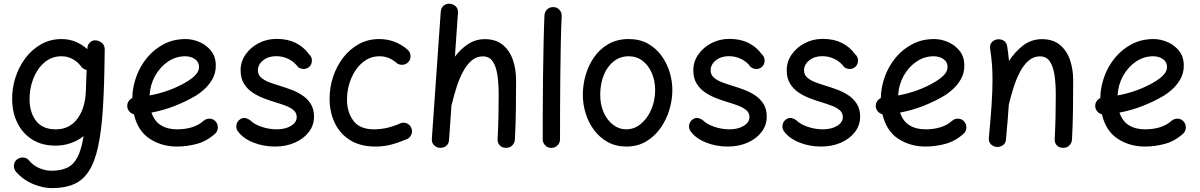

<svg xmlns="http://www.w3.org/2000/svg" viewBox="-20 -743 6398 1024"><path d="M486.8 -527.8H488.8Q491.7 -527.8 494.6 -527.3Q501.5 -526.4 508.3 -523.4Q536.1 -511.2 538.1 -485.4Q539.1 -480.5 538.6 -475.6L538.1 -456.5Q536.6 -287.1 528.8 -164.6Q521 -42 502.9 40Q484.9 122.1 453.4 170.4Q421.9 218.8 373.5 239.5Q325.2 260.3 256.8 260.3Q208 260.3 156.2 238.5Q104.5 216.8 66.9 175.3Q54.2 161.1 54.2 141.8Q54.2 122.6 67.9 109.9Q82 96.7 101.8 96.9Q121.6 97.2 133.3 111.3Q158.2 141.1 190.9 154.3Q223.6 167.5 253.9 167.5Q304.2 167.5 338.1 151.6Q372.1 135.7 393.1 95.7Q414.1 55.7 425.8 -17.1Q395 7.3 357.2 20.5Q319.3 33.7 275.4 33.7Q204.6 33.7 153.3 2Q102.1 -29.8 74.2 -84.5Q46.4 -139.2 44.9 -208.5Q43.5 -270 62 -328.4Q80.6 -386.7 115.5 -433.1Q150.4 -479.5 199.5 -507.1Q248.5 -534.7 308.6 -534.7Q347.7 -534.7 382.1 -520.8Q416.5 -506.8 445.8 -481L446.3 -487.8Q447.3 -504.9 459.5 -516.1Q470.7 -528.3 486.8 -527.8ZM278.3 -53.2Q350.6 -53.2 392.8 -109.9Q435.1 -166.5 438 -259.8L441.9 -370.1Q420.9 -374 410.2 -391.6Q393.6 -413.6 366.9 -428.2Q340.3 -442.9 308.1 -442.9Q254.4 -442.9 215.6 -408.7Q176.8 -374.5 156.5 -320.6Q136.2 -266.6 137.7 -207Q139.6 -139.2 174.1 -96.2Q208.5 -53.2 278.3 -53.2Z M1127 -29.8Q1082.5 10.3 1029.5 24.4Q976.6 38.6 924.3 38.6Q842.3 38.6 778.8 -2.7Q715.3 -43.9 694.3 -133.3Q680.2 -137.2 669.9 -148.4Q659.7 -159.7 658.7 -175.3Q657.7 -189.9 665.3 -202.1Q672.9 -214.4 685.5 -219.7Q686.5 -277.8 706.8 -334Q727.1 -390.1 764.4 -435.3Q801.8 -480.5 853.8 -507.6Q905.8 -534.7 969.7 -534.7Q1006.8 -534.7 1043.9 -518.8Q1081.1 -502.9 1106 -471.7Q1130.9 -440.4 1130.9 -393.1Q1130.9 -351.6 1111.8 -319.3Q1092.8 -287.1 1067.9 -265.4Q1043 -243.7 1024.9 -232.9Q969.2 -200.2 909.9 -177.2Q850.6 -154.3 788.1 -142.6Q803.2 -96.7 838.1 -75Q873 -53.2 924.3 -53.2Q967.3 -53.2 1003.4 -64.2Q1039.6 -75.2 1064.9 -98.1Q1079.1 -110.8 1098.4 -110.1Q1117.7 -109.4 1129.9 -95.2Q1142.6 -81.1 1141.8 -61.8Q1141.1 -42.5 1127 -29.8ZM967.3 -442.9Q917.5 -442.9 875.5 -414.3Q833.5 -385.7 807.1 -338.1Q780.8 -290.5 777.8 -233.9Q886.7 -253.9 974.6 -306.2Q1005.4 -324.7 1023.4 -344Q1041.5 -363.3 1041.5 -386.2Q1041.5 -412.1 1020 -427.5Q998.5 -442.9 967.3 -442.9Z M1632.8 -390.1Q1620.6 -376.5 1603 -375.2Q1585.4 -374 1569.3 -385.3Q1550.3 -412.6 1519.3 -428Q1488.3 -443.4 1452.6 -443.4Q1411.1 -443.4 1383.3 -421.1Q1355.5 -398.9 1355.5 -367.7Q1355.5 -344.7 1372.3 -329.6Q1389.2 -314.5 1415.8 -304.4Q1442.4 -294.4 1471.2 -285.6Q1500 -276.9 1532 -265.1Q1564 -253.4 1591.8 -235.1Q1619.6 -216.8 1637.2 -189Q1654.8 -161.1 1654.8 -120.6Q1654.8 -75.2 1627.2 -39.1Q1599.6 -2.9 1552.5 17.8Q1505.4 38.6 1446.3 38.6Q1384.3 38.6 1330.1 16.8Q1275.9 -4.9 1248 -43.5Q1237.3 -59.1 1241.2 -77.9Q1245.1 -96.7 1260.7 -106.9Q1276.4 -117.2 1290.8 -113Q1305.2 -108.9 1314.5 -101.6Q1334.5 -80.6 1374.8 -66.9Q1415 -53.2 1456.5 -53.2Q1501.5 -53.2 1532 -71.8Q1562.5 -90.3 1562.5 -118.7Q1562.5 -141.1 1545.9 -155.3Q1529.3 -169.4 1503.4 -179.2Q1477.5 -189 1449.7 -197.3Q1420.4 -206.1 1387.9 -218.3Q1355.5 -230.5 1327.1 -249.3Q1298.8 -268.1 1281 -296.9Q1263.2 -325.7 1263.2 -368.2Q1263.2 -414.1 1289.6 -452.1Q1315.9 -490.2 1359.6 -512.9Q1403.3 -535.6 1455.6 -535.6Q1513.7 -535.6 1556.6 -514.4Q1599.6 -493.2 1627.9 -454.1Q1642.1 -441.9 1643.3 -423.1Q1644.5 -404.3 1632.8 -390.1Z M2158.7 -413.1Q2146.5 -398.9 2127.2 -397.5Q2107.9 -396 2093.8 -408.2Q2053.7 -442.9 2004.4 -442.9Q1952.6 -442.9 1913.3 -409.4Q1874 -376 1852.3 -323.2Q1830.6 -270.5 1830.6 -211.4Q1830.6 -145 1864.7 -99.1Q1898.9 -53.2 1975.1 -53.2Q2012.7 -53.2 2049.6 -62.5Q2086.4 -71.8 2117.7 -86.4Q2135.7 -92.3 2152.8 -83.5Q2169.9 -74.7 2175.3 -56.2Q2180.7 -38.1 2171.9 -21.2Q2163.1 -4.4 2145 1Q2104 18.6 2064.9 28.6Q2025.9 38.6 1982.4 38.6Q1901.9 38.6 1847.4 4.6Q1793 -29.3 1765.4 -87.2Q1737.8 -145 1737.8 -216.8Q1737.8 -277.3 1756.8 -334.2Q1775.9 -391.1 1810.8 -436.3Q1845.7 -481.4 1894.3 -508.1Q1942.9 -534.7 2002 -534.7Q2046.4 -534.7 2084.5 -520Q2122.6 -505.4 2153.8 -478Q2168 -465.8 2169.4 -446.5Q2170.9 -427.2 2158.7 -413.1Z M2325.2 45.4Q2308.6 44.4 2295.2 31.7Q2281.7 19 2283.2 -3.4L2330.6 -680.2Q2332.5 -703.1 2347.4 -713.9Q2362.3 -724.6 2379.9 -723.1Q2397 -721.7 2410.6 -709Q2424.3 -696.3 2422.4 -673.8L2406.2 -440.9Q2437 -481.9 2476.8 -508.1Q2516.6 -534.2 2565.9 -534.2Q2624 -534.2 2660.9 -504.2Q2697.8 -474.1 2715.1 -424.3Q2732.4 -374.5 2732.4 -314.9Q2732.4 -238.3 2731.4 -159.9Q2730.5 -81.5 2726.1 0.5Q2725.6 17.6 2713.1 31.5Q2700.7 45.4 2679.2 45.4Q2656.7 45.4 2644.8 31.7Q2632.8 18.1 2633.8 0Q2637.2 -65.4 2638.4 -122.8Q2639.6 -180.2 2639.6 -236.3Q2639.6 -297.4 2632.6 -343.8Q2625.5 -390.1 2607.2 -416.3Q2588.9 -442.4 2555.2 -442.4Q2521.5 -442.4 2495.4 -420.2Q2469.2 -397.9 2449.5 -360.8Q2429.7 -323.7 2415.3 -278.8Q2400.9 -233.9 2390.1 -188.5Q2389.2 -185.1 2387.7 -181.6L2375 2.9Q2373.5 25.4 2358.4 36.1Q2343.3 46.9 2325.2 45.4Z M2932.1 -705.1Q2951.2 -704.6 2963.9 -690.4Q2976.6 -676.3 2975.6 -657.2Q2972.7 -595.2 2970.9 -512.5Q2969.2 -429.7 2968.3 -338.6Q2967.3 -247.6 2967 -159.9Q2966.8 -72.3 2966.8 0Q2966.8 19 2953.1 32.5Q2939.5 45.9 2920.4 45.9Q2901.4 45.9 2887.9 32.5Q2874.5 19 2874.5 0Q2874.5 -72.3 2874.8 -160.2Q2875 -248 2876.2 -339.4Q2877.4 -430.7 2879.2 -514.4Q2880.9 -598.1 2883.8 -661.6Q2884.8 -680.7 2898.9 -693.4Q2913.1 -706.1 2932.1 -705.1Z M3333.5 -534.7Q3392.1 -534.7 3435.5 -510.3Q3479 -485.8 3508.1 -445.8Q3537.1 -405.8 3551.5 -357.9Q3565.9 -310.1 3565.9 -262.7Q3565.9 -210.9 3550 -157.7Q3534.2 -104.5 3502.9 -60.1Q3471.7 -15.6 3426 11.5Q3380.4 38.6 3320.3 38.6Q3265.1 38.6 3221.9 14.9Q3178.7 -8.8 3148.9 -48.6Q3119.1 -88.4 3103.8 -137.5Q3088.4 -186.5 3088.4 -237.3Q3088.4 -289.6 3103.3 -342Q3118.2 -394.5 3148.4 -438Q3178.7 -481.4 3224.9 -508.1Q3271 -534.7 3333.5 -534.7ZM3333.5 -442.9Q3287.1 -442.9 3252.7 -415.5Q3218.3 -388.2 3199.7 -341.6Q3181.2 -294.9 3181.2 -237.3Q3181.2 -184.1 3200 -142.6Q3218.8 -101.1 3250.2 -77.1Q3281.7 -53.2 3320.3 -53.2Q3362.8 -53.2 3397.7 -82Q3432.6 -110.8 3453.4 -158.7Q3474.1 -206.5 3474.1 -262.7Q3474.1 -312 3456.5 -353Q3439 -394 3407.2 -418.5Q3375.5 -442.9 3333.5 -442.9Z M4047.4 -390.1Q4035.2 -376.5 4017.6 -375.2Q4000 -374 3983.9 -385.3Q3964.8 -412.6 3933.8 -428Q3902.8 -443.4 3867.2 -443.4Q3825.7 -443.4 3797.9 -421.1Q3770 -398.9 3770 -367.7Q3770 -344.7 3786.9 -329.6Q3803.7 -314.5 3830.3 -304.4Q3856.9 -294.4 3885.7 -285.6Q3914.6 -276.9 3946.5 -265.1Q3978.5 -253.4 4006.3 -235.1Q4034.2 -216.8 4051.8 -189Q4069.3 -161.1 4069.3 -120.6Q4069.3 -75.2 4041.7 -39.1Q4014.2 -2.9 3967 17.8Q3919.9 38.6 3860.8 38.6Q3798.8 38.6 3744.6 16.8Q3690.4 -4.9 3662.6 -43.5Q3651.9 -59.1 3655.8 -77.9Q3659.7 -96.7 3675.3 -106.9Q3690.9 -117.2 3705.3 -113Q3719.7 -108.9 3729 -101.6Q3749 -80.6 3789.3 -66.9Q3829.6 -53.2 3871.1 -53.2Q3916 -53.2 3946.5 -71.8Q3977.1 -90.3 3977.1 -118.7Q3977.1 -141.1 3960.4 -155.3Q3943.8 -169.4 3918 -179.2Q3892.1 -189 3864.3 -197.3Q3835 -206.1 3802.5 -218.3Q3770 -230.5 3741.7 -249.3Q3713.4 -268.1 3695.6 -296.9Q3677.7 -325.7 3677.7 -368.2Q3677.7 -414.1 3704.1 -452.1Q3730.5 -490.2 3774.2 -512.9Q3817.9 -535.6 3870.1 -535.6Q3928.2 -535.6 3971.2 -514.4Q4014.2 -493.2 4042.5 -454.1Q4056.6 -441.9 4057.9 -423.1Q4059.1 -404.3 4047.4 -390.1Z M4545.4 -390.1Q4533.2 -376.5 4515.6 -375.2Q4498 -374 4481.9 -385.3Q4462.9 -412.6 4431.9 -428Q4400.9 -443.4 4365.2 -443.4Q4323.7 -443.4 4295.9 -421.1Q4268.1 -398.9 4268.1 -367.7Q4268.1 -344.7 4284.9 -329.6Q4301.8 -314.5 4328.4 -304.4Q4355 -294.4 4383.8 -285.6Q4412.6 -276.9 4444.6 -265.1Q4476.6 -253.4 4504.4 -235.1Q4532.2 -216.8 4549.8 -189Q4567.4 -161.1 4567.4 -120.6Q4567.4 -75.2 4539.8 -39.1Q4512.2 -2.9 4465.1 17.8Q4418 38.6 4358.9 38.6Q4296.9 38.6 4242.7 16.8Q4188.5 -4.9 4160.6 -43.5Q4149.9 -59.1 4153.8 -77.9Q4157.7 -96.7 4173.3 -106.9Q4189 -117.2 4203.4 -113Q4217.8 -108.9 4227.1 -101.6Q4247.1 -80.6 4287.4 -66.9Q4327.6 -53.2 4369.1 -53.2Q4414.1 -53.2 4444.6 -71.8Q4475.1 -90.3 4475.1 -118.7Q4475.1 -141.1 4458.5 -155.3Q4441.9 -169.4 4416 -179.2Q4390.1 -189 4362.3 -197.3Q4333 -206.1 4300.5 -218.3Q4268.1 -230.5 4239.7 -249.3Q4211.4 -268.1 4193.6 -296.9Q4175.8 -325.7 4175.8 -368.2Q4175.8 -414.1 4202.1 -452.1Q4228.5 -490.2 4272.2 -512.9Q4315.9 -535.6 4368.2 -535.6Q4426.3 -535.6 4469.2 -514.4Q4512.2 -493.2 4540.5 -454.1Q4554.7 -441.9 4555.9 -423.1Q4557.1 -404.3 4545.4 -390.1Z M5119.1 -29.8Q5074.7 10.3 5021.7 24.4Q4968.8 38.6 4916.5 38.6Q4834.5 38.6 4771 -2.7Q4707.5 -43.9 4686.5 -133.3Q4672.4 -137.2 4662.1 -148.4Q4651.9 -159.7 4650.9 -175.3Q4649.9 -189.9 4657.5 -202.1Q4665 -214.4 4677.7 -219.7Q4678.7 -277.8 4699 -334Q4719.2 -390.1 4756.6 -435.3Q4793.9 -480.5 4845.9 -507.6Q4897.9 -534.7 4961.9 -534.7Q4999 -534.7 5036.1 -518.8Q5073.2 -502.9 5098.1 -471.7Q5123 -440.4 5123 -393.1Q5123 -351.6 5104 -319.3Q5085 -287.1 5060.1 -265.4Q5035.2 -243.7 5017.1 -232.9Q4961.4 -200.2 4902.1 -177.2Q4842.8 -154.3 4780.3 -142.6Q4795.4 -96.7 4830.3 -75Q4865.2 -53.2 4916.5 -53.2Q4959.5 -53.2 4995.6 -64.2Q5031.7 -75.2 5057.1 -98.1Q5071.3 -110.8 5090.6 -110.1Q5109.9 -109.4 5122.1 -95.2Q5134.8 -81.1 5134 -61.8Q5133.3 -42.5 5119.1 -29.8ZM4959.5 -442.9Q4909.7 -442.9 4867.7 -414.3Q4825.7 -385.7 4799.3 -338.1Q4772.9 -290.5 4770 -233.9Q4878.9 -253.9 4966.8 -306.2Q4997.6 -324.7 5015.6 -344Q5033.7 -363.3 5033.7 -386.2Q5033.7 -412.1 5012.2 -427.5Q4990.7 -442.9 4959.5 -442.9Z M5253.9 -8.3Q5263.7 -112.8 5268.6 -186.3Q5273.4 -259.8 5273.4 -315.9Q5273.4 -363.3 5270.3 -402.6Q5267.1 -441.9 5260.7 -481.9Q5257.3 -502.9 5268.1 -515.9Q5278.8 -528.8 5294.4 -532.2Q5312.5 -536.6 5330.3 -527.8Q5348.1 -519 5351.6 -496.1Q5357.9 -456.5 5361.3 -418Q5393.6 -467.8 5437.3 -501Q5481 -534.2 5537.1 -534.2Q5595.2 -534.2 5632.1 -504.2Q5668.9 -474.1 5686.3 -424.3Q5703.6 -374.5 5703.6 -314.9Q5703.6 -238.3 5702.6 -159.9Q5701.7 -81.5 5697.3 0.5Q5696.8 17.6 5684.3 31.5Q5671.9 45.4 5650.4 45.4Q5627.9 45.4 5616 31.7Q5604 18.1 5605 0Q5608.4 -65.4 5609.6 -122.8Q5610.8 -180.2 5610.8 -236.3Q5610.8 -297.4 5603.8 -343.8Q5596.7 -390.1 5578.4 -416.3Q5560.1 -442.4 5526.4 -442.4Q5492.7 -442.4 5466.6 -420.2Q5440.4 -397.9 5420.7 -360.8Q5400.9 -323.7 5386.5 -278.8Q5372.1 -233.9 5361.3 -188.5Q5360.8 -187 5360.4 -185.5Q5357.9 -146 5354 -99.9Q5350.1 -53.7 5345.2 0.5Q5343.3 22.5 5327.4 32.5Q5311.5 42.5 5293.9 40.5Q5277.3 38.6 5264.6 26.4Q5252 14.2 5253.9 -8.3Z M6289.6 -29.8Q6245.1 10.3 6192.1 24.4Q6139.2 38.6 6086.9 38.6Q6004.9 38.6 5941.4 -2.7Q5877.9 -43.9 5856.9 -133.3Q5842.8 -137.2 5832.5 -148.4Q5822.3 -159.7 5821.3 -175.3Q5820.3 -189.9 5827.9 -202.1Q5835.4 -214.4 5848.1 -219.7Q5849.1 -277.8 5869.4 -334Q5889.6 -390.1 5927 -435.3Q5964.4 -480.5 6016.4 -507.6Q6068.4 -534.7 6132.3 -534.7Q6169.4 -534.7 6206.5 -518.8Q6243.7 -502.9 6268.6 -471.7Q6293.5 -440.4 6293.5 -393.1Q6293.5 -351.6 6274.4 -319.3Q6255.4 -287.1 6230.5 -265.4Q6205.6 -243.7 6187.5 -232.9Q6131.8 -200.2 6072.5 -177.2Q6013.2 -154.3 5950.7 -142.6Q5965.8 -96.7 6000.7 -75Q6035.6 -53.2 6086.9 -53.2Q6129.9 -53.2 6166 -64.2Q6202.1 -75.2 6227.5 -98.1Q6241.7 -110.8 6261 -110.1Q6280.3 -109.4 6292.5 -95.2Q6305.2 -81.1 6304.4 -61.8Q6303.7 -42.5 6289.6 -29.8ZM6129.9 -442.9Q6080.1 -442.9 6038.1 -414.3Q5996.1 -385.7 5969.7 -338.1Q5943.4 -290.5 5940.4 -233.9Q6049.3 -253.9 6137.2 -306.2Q6168 -324.7 6186 -344Q6204.1 -363.3 6204.1 -386.2Q6204.1 -412.1 6182.6 -427.5Q6161.1 -442.9 6129.9 -442.9Z"/></svg>

Font: Mikhak Medium
Style: Regular
Weight: 500
Designer: Amin Abedi
Version: Version 3.3